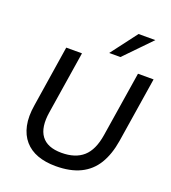

<svg xmlns="http://www.w3.org/2000/svg" viewBox="-166 -1060 1063 1192"><g transform="rotate(20 366.0 -464.5)"><path d="M339 9Q271 9 219 -10Q167 -29 133 -68Q99 -107 86.5 -165.5Q74 -224 87 -302L150 -705H254L189 -293Q172 -188 211.5 -134.5Q251 -81 345 -81Q436 -81 488 -127Q540 -173 556 -275L624 -705H727L659 -274Q644 -181 605.5 -118Q567 -55 501 -23Q435 9 339 9ZM412 -765 543 -938H654L486 -765Z"/></g></svg>

Font: Nunito Sans 12pt SemiBold
Style: Italic
Weight: 600
Italic angle: -9°
Designer: Vernon Adams
Foundry: Vernon Adams
Version: Version 3.101;gftools[0.9.27]